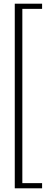

<svg xmlns="http://www.w3.org/2000/svg" viewBox="-20 -820 278 1040"><path d="M60 200V-800H208V-772H101V172H208V200Z"/></svg>

Font: Big Shoulders Stencil Text Thin
Style: Regular
Weight: 100
Designer: Patric King
Foundry: XO Type Co
Version: Version 2.001